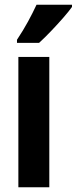

<svg xmlns="http://www.w3.org/2000/svg" viewBox="-20 -786 322 806"><path d="M187 0H57.1V-546.9H187ZM282.2 -766.1V-756.8Q269 -738.3 245.1 -710.9Q221.2 -683.6 194.3 -655.5Q167.5 -627.4 144 -606H51.3V-619.1Q77.6 -658.7 97.7 -695.6Q117.7 -732.4 133.3 -766.1Z"/></svg>

Font: Open Sans Condensed
Style: Bold
Weight: 700
Width: 3
Designer: Monotype Design Team
Foundry: Monotype Imaging Inc.
Version: Version 3.003; ttfautohint (v1.8.4)